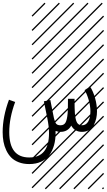

<svg xmlns="http://www.w3.org/2000/svg" viewBox="-238 -978 792 1424"><path d="M389.2 -309.6 430.2 -335.9Q452.6 -301.8 467 -251Q481.4 -200.2 481.4 -151.9Q481.4 -125 475.8 -99.9Q470.2 -74.7 458 -51.5Q445.8 -28.3 423.1 -14.2Q400.4 0 370.1 0Q315.9 0 290.5 -46.4Q264.6 0 210.9 0Q190.9 0 174.3 -6.8V9.3Q174.3 57.6 163.1 97.9Q151.9 138.2 129.2 170.4Q106.4 202.6 68.1 220.7Q29.8 238.8 -21 238.8Q-64 238.8 -98.4 225.6Q-132.8 212.4 -154.8 190.2Q-176.8 168 -191.4 137Q-206.1 106 -212.2 72.8Q-218.3 39.6 -218.3 2Q-218.3 -112.3 -171.4 -238.3L-125.5 -221.7Q-169.4 -103 -169.4 2Q-169.4 189.9 -21 189.9Q125.5 189.9 125.5 9.3Q125.5 -37.1 113.8 -96.7L87.4 -226.6L135.3 -236.3L161.1 -106.4L164.1 -94.7Q170.4 -68.4 180.2 -58.6Q189.9 -48.8 210.9 -48.8Q235.8 -48.8 247.6 -68.4Q259.3 -87.9 263.7 -137.7Q266.1 -168 266.1 -245.1H314.9Q314.9 -168 317.4 -137.7Q321.8 -87.9 333.5 -68.4Q345.2 -48.8 370.1 -48.8Q399.9 -48.8 416.3 -76.7Q432.6 -104.5 432.6 -151.9Q432.6 -191.4 419.7 -236.8Q406.7 -282.2 389.2 -309.6ZM526.9 410.6 533.7 417.5 525.4 425.8 518.6 418.9ZM526.9 304.7 533.7 311.5 419.4 425.8 412.6 418.9ZM526.9 198.7 533.7 205.6 313.5 425.8 306.6 418.9ZM526.9 92.3 533.7 99.1 207.5 425.8 200.7 418.9ZM526.9 -13.2 533.7 -6.3 101.6 425.8 94.7 418.9ZM526.9 -119.1 533.7 -112.3 3.4 418 -3.4 411.1ZM526.9 -225.6 533.7 -218.8 3.4 311.5 -3.4 304.7ZM526.9 -331.5 533.7 -324.7 3.4 205.6 -3.4 198.7ZM526.9 -438 533.7 -431.2 3.4 99.1 -3.4 92.3ZM526.9 -543.5 533.7 -536.6 3.4 -6.3 -3.4 -13.2ZM526.9 -649.4 533.7 -642.6 3.4 -112.3 -3.4 -119.1ZM526.9 -755.9 533.7 -749 3.4 -218.8 -3.4 -225.6ZM526.9 -861.8 533.7 -855 3.4 -324.7 -3.4 -331.5ZM516.6 -958 523.4 -951.2 3.4 -431.2 -3.4 -438ZM411.1 -958 418 -951.2 3.4 -536.6 -3.4 -543.5ZM305.2 -958 312 -951.2 3.4 -642.6 -3.4 -649.4ZM198.7 -958 205.6 -951.2 3.4 -749 -3.4 -755.9ZM92.3 -958 99.1 -951.2 3.4 -855 -3.4 -861.8Z"/></svg>

Font: AzarMehrMSRS2
Style: Regular
Weight: 1
Designer: Amin Abedi
Version: Version 1.00